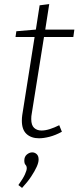

<svg xmlns="http://www.w3.org/2000/svg" viewBox="-20 -670 384 940"><path d="M283 -25Q252 -8 223 -0.5Q194 7 171 7Q133 7 110 -14Q87 -35 87 -79Q87 -87 87.5 -93.5Q88 -100 89 -107L151 -499L158 -489H56L60 -517L165 -526L154 -515L174 -644L221 -650L200 -515L193 -525H344L339 -489H186L197 -499L135 -111Q134 -107 133.5 -100.5Q133 -94 133 -87Q133 -57 147 -44Q161 -31 183 -31Q202 -31 224 -38Q246 -45 270 -57ZM88 250 70 236Q93 204 102 184Q111 164 111 154Q111 143 105 137Q99 131 99 116Q99 97 111.5 86.5Q124 76 138 76Q150 76 159.5 84.5Q169 93 169 111Q169 126 159.5 147Q150 168 132.5 194.5Q115 221 88 250Z"/></svg>

Font: Bitter Thin Light
Style: Italic
Weight: 300
Italic angle: -9°
Version: Version 2.002